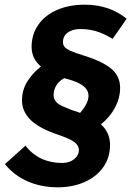

<svg xmlns="http://www.w3.org/2000/svg" viewBox="-20 -742 561 820"><path d="M1 -41 89 -120Q117 -83 157 -64.5Q197 -46 245 -46Q276 -46 296.5 -62Q317 -78 317 -102Q317 -120 298.5 -134.5Q280 -149 227 -167Q147 -194 110.5 -230Q74 -266 74 -313Q74 -358 97 -394.5Q120 -431 155 -458Q115 -491 115 -542Q115 -595 143.5 -636Q172 -677 223.5 -699.5Q275 -722 342 -722Q447 -722 521 -662L461 -576Q423 -599 391 -608.5Q359 -618 323 -618Q290 -618 269.5 -603Q249 -588 249 -563Q249 -550 256 -541.5Q263 -533 282 -524.5Q301 -516 340 -504Q422 -478 457.5 -446.5Q493 -415 493 -367Q493 -324 471.5 -283Q450 -242 411 -211Q450 -176 450 -123Q450 -69 421 -28Q392 13 341 35.5Q290 58 227 58Q156 58 98 32.5Q40 7 1 -41ZM358 -333Q358 -367 314 -388Q288 -400 254 -408Q232 -396 220.5 -377Q209 -358 209 -336Q209 -321 217.5 -309.5Q226 -298 248 -288Q281 -273 322 -260Q358 -301 358 -333Z"/></svg>

Font: Niramit
Style: Bold Italic
Weight: 700
Italic angle: -10°
Designer: Katatrad Aksorn Co.,Ltd.
Foundry: Cadson Demak Co.,Ltd.
Version: Version 1.001; ttfautohint (v1.6)